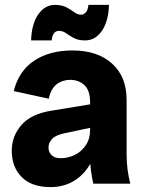

<svg xmlns="http://www.w3.org/2000/svg" viewBox="-20 -750 590 784"><path d="M361 0Q355 -26 351.5 -53Q348 -80 348 -106V-330Q348 -382 324 -403Q300 -424 267 -424Q235 -424 211.5 -406Q188 -388 179 -347L36 -378Q57 -461 120 -502.5Q183 -544 276 -544Q378 -544 437.5 -490.5Q497 -437 497 -342V-118Q497 -59 512 0ZM187 14Q109 14 68.5 -27Q28 -68 28 -135Q28 -194 67.5 -239.5Q107 -285 190 -298L391 -331V-237L244 -206Q206 -198 192 -182Q178 -166 178 -148Q178 -129 190.5 -116.5Q203 -104 228 -104Q257 -104 284.5 -117Q312 -130 330 -156.5Q348 -183 348 -221H382Q382 -149 356.5 -96Q331 -43 287 -14.5Q243 14 187 14ZM107 -585Q109 -652 136 -691Q163 -730 204 -730Q233 -730 251.5 -720Q270 -710 283.5 -700Q297 -690 311 -690Q322 -690 330.5 -699.5Q339 -709 341 -730H425Q423 -663 396 -624Q369 -585 328 -585Q299 -585 281 -595Q263 -605 249.5 -614.5Q236 -624 221 -624Q195 -624 191 -585Z"/></svg>

Font: Radio Canada Big
Style: Bold
Weight: 700
Designer: Étienne Aubert Bonn
Foundry: Coppers and Brasses
Version: Version 1.001